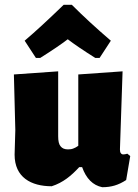

<svg xmlns="http://www.w3.org/2000/svg" viewBox="-20 -772 576 802"><path d="M44 -229 41 -126C41 -31 110 6 196 6C243 -9 278 -38 311 -74H323C340 -26 368 2 407 10C445 10 475 1 507 -20L524 -120L512 -130C505 -128 500 -127 495 -127C490 -127 487 -129 485 -132C482 -135 481 -141 481 -148L492 -474L307 -461V-163C300 -158 293 -154 287 -152C280 -149 273 -148 264 -148C250 -148 240 -152 233 -161C226 -169 223 -183 223 -203V-474L38 -461ZM83 -602 130 -530H148C199 -562 237 -588 263 -608C289 -588 327 -562 378 -530H396L443 -602C381 -655 327 -705 280 -752H246C183 -691 129 -641 83 -602Z"/></svg>

Font: Luna Sans Black
Style: Regular
Weight: 900
Designer: Juan Pablo del Peral
Foundry: Huerta Tipografica
Version: Version 2.001; ttfautohint (v1.5)